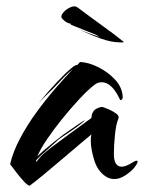

<svg xmlns="http://www.w3.org/2000/svg" viewBox="-20 -570 455 607"><path d="M74 17Q68 17 55.5 3.5Q43 -10 30.5 -26.5Q18 -43 12 -51Q21 -90 43.5 -132.5Q66 -175 96 -216Q126 -257 156.5 -292Q187 -327 210 -351Q193 -338 174 -317.5Q155 -297 148 -290Q136 -278 124 -266.5Q112 -255 102 -244Q132 -281 161.5 -312Q191 -343 204 -353Q207 -356 212.5 -360Q218 -364 225 -365L233 -374Q260 -373 291 -357.5Q322 -342 344.5 -317.5Q367 -293 368 -262Q368 -258 364 -254.5Q360 -251 358 -258Q351 -273 342 -285Q333 -297 322 -304Q312 -310 301 -310Q289 -310 279 -302Q259 -287 231.5 -257.5Q204 -228 176.5 -194Q149 -160 127.5 -128Q106 -96 98 -75Q104 -82 119 -95Q134 -108 151 -121.5Q168 -135 180 -144Q184 -147 197 -156Q210 -165 224.5 -175Q239 -185 248 -190Q248 -188 236.5 -179Q225 -170 209 -159Q193 -148 179.5 -139Q166 -130 163 -127Q152 -117 137.5 -104Q123 -91 111 -80Q99 -69 95 -64Q93 -60 94 -59Q95 -58 98 -62Q107 -75 125 -90Q143 -105 164.5 -120.5Q186 -136 203 -149Q223 -164 239.5 -175.5Q256 -187 269 -197Q270 -218 284.5 -226Q299 -234 307 -231Q313 -229 325.5 -223.5Q338 -218 348 -210.5Q358 -203 354 -194Q347 -178 343.5 -144.5Q340 -111 340 -83Q340 -43 365 -43Q378 -43 400 -57Q408 -62 412 -62Q415 -62 415 -59Q415 -55 410 -47.5Q405 -40 403 -38Q391 -25 374.5 -14.5Q358 -4 341 -4Q334 -4 327 -6Q320 -8 313 -13Q288 -30 277.5 -65Q267 -100 267 -125Q267 -131 267.5 -136Q268 -141 269 -145Q258 -136 232.5 -114.5Q207 -93 176 -66.5Q145 -40 117 -17Q89 6 74 17ZM360 -436Q332 -436 297.5 -448.5Q263 -461 228 -478Q244 -471 260.5 -465Q277 -459 292 -454H293Q294 -454 286 -458.5Q278 -463 274 -464Q264 -468 248.5 -474Q233 -480 216 -487L204 -492Q204 -494 204 -494.5Q204 -495 199 -496Q192 -498 186.5 -502Q181 -506 175 -513Q172 -520 178.5 -528.5Q185 -537 196 -543.5Q207 -550 216 -550Q220 -550 226 -546Q263 -518 304 -488.5Q345 -459 372 -437Q369 -436 366 -436Q363 -436 360 -436Z"/></svg>

Font: Smooch
Style: Regular
Weight: 400
Designer: Robert E. Leuschke
Foundry: Robert E. Leuschke
Version: Version 1.010; ttfautohint (v1.8.3)